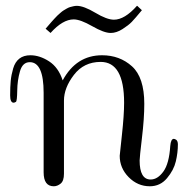

<svg xmlns="http://www.w3.org/2000/svg" viewBox="-20 -633 651 664"><path d="M15.1 -303.2Q15.1 -333 17.1 -353.5Q19 -374 25.6 -396.5Q32.2 -418.9 47.1 -430.4Q62 -441.9 85 -441.9Q117.2 -441.9 149.7 -420.9Q182.1 -399.9 196.8 -355Q243.7 -441.9 333 -441.9Q394 -441.9 436.5 -403.6Q479 -365.2 479 -273.9Q479 -223.1 470.9 -156Q462.9 -88.9 462.9 -78.1Q462.9 -12.2 501 -12.2Q524.9 -12.2 544.9 -39.6Q564.9 -66.9 568.8 -127.9Q570.8 -152.8 581.1 -152.8Q584 -152.8 588.9 -149.9Q594.7 -146 595.2 -134.8Q595.2 -105 588.1 -75Q581.1 -44.9 557.6 -16.8Q534.2 11.2 498 11.2Q456.1 11.2 425 -20.3Q394 -51.8 394 -94.2Q394 -97.2 401.6 -166Q409.2 -234.9 409.2 -277.8Q409.2 -418.9 328.1 -418.9Q270 -418.9 235.6 -374Q201.2 -329.1 201.2 -285.2V-32.2Q201.2 -7.3 189.7 2Q178.2 11.2 166 11.2Q130.9 11.2 130.9 -37.1V-312Q130.9 -418 83 -418Q58.1 -418 49.1 -386.5Q40 -355 39.6 -319.6Q39.1 -284.2 35.2 -280.8Q30.3 -277.8 26.9 -277.8Q15.1 -278.3 15.1 -303.2ZM137.7 -533.7Q139.6 -535.6 147.7 -545.2Q155.8 -554.7 158.2 -557.4Q160.6 -560.1 167.7 -567.9Q174.8 -575.7 178.2 -578.9Q181.6 -582 188.2 -587.9Q194.8 -593.8 198.7 -596.2Q202.6 -598.6 209.7 -602.8Q216.8 -606.9 221.9 -608.4Q227.1 -609.9 233.4 -611.3Q239.7 -612.8 245.6 -612.8Q269.5 -612.8 309.6 -588.9Q349.6 -564.9 374 -564.9Q411.1 -564.9 453.6 -612.8H454.6L470.7 -597.7Q446.8 -568.8 435.8 -557.4Q424.8 -545.9 403.8 -532.5Q382.8 -519 362.8 -519Q339.8 -519 298.8 -542.5Q257.8 -565.9 234.9 -565.9Q196.8 -565.9 154.8 -519Z"/></svg>

Font: CMU Serif Upright Italic
Style: UprightItalic
Weight: 500
Version: Version 0.7.0